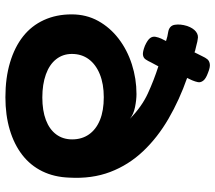

<svg xmlns="http://www.w3.org/2000/svg" viewBox="-64 -736 815 728"><g transform="rotate(90 344.0 -371.5)"><path d="M256 -752Q278 -744 285.5 -734Q293 -724 291 -714Q289 -704 284 -692L275 -673Q358 -644 429.5 -602.5Q501 -561 553 -506Q605 -451 631.5 -381.5Q658 -312 653 -226Q651 -169 629 -124Q607 -79 567 -48Q527 -17 471.5 -0.5Q416 16 348 16Q275 16 216.5 -1.5Q158 -19 117.5 -51Q77 -83 55.5 -130Q34 -177 34 -235Q34 -291 59 -336Q84 -381 126.5 -413.5Q169 -446 223.5 -463.5Q278 -481 336 -481Q358 -481 385.5 -475.5Q413 -470 430 -456Q384 -501 334 -524Q284 -547 231 -564L216 -536Q211 -525 205 -516Q199 -507 187.5 -505.5Q176 -504 153 -513Q131 -523 124 -532.5Q117 -542 119 -553Q121 -564 126 -575L135 -593Q126 -596 118 -598Q110 -600 102 -601Q77 -605 73.5 -626Q70 -647 78 -673Q86 -696 99.5 -706.5Q113 -717 129 -713Q138 -712 146 -709.5Q154 -707 162.5 -705.5Q171 -704 178 -701L193 -731Q198 -742 204 -749.5Q210 -757 222 -759Q234 -761 256 -752ZM349 -124Q399 -124 434.5 -137.5Q470 -151 489 -176.5Q508 -202 508 -237Q508 -274 489 -301Q470 -328 434.5 -342.5Q399 -357 348 -357Q298 -357 261 -342Q224 -327 204 -300Q184 -273 184 -236Q184 -202 204 -176.5Q224 -151 261.5 -137.5Q299 -124 349 -124Z"/></g></svg>

Font: Fredoka Expanded SemiBold
Style: Regular
Weight: 600
Width: 7
Designer: Ben Nathan
Foundry: Milena B. Brandão, Ben Nathan
Version: Version 2.001